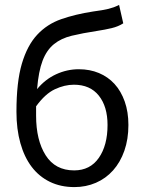

<svg xmlns="http://www.w3.org/2000/svg" viewBox="-20 -750 590 782"><path d="M465 -730Q453 -724 443.5 -720.5Q434 -717 422 -714Q410 -711 395 -708.5Q380 -706 358 -703Q287 -692 229.5 -672Q172 -652 131.5 -608.5Q91 -565 69 -490.5Q47 -416 47 -295Q47 -224 63 -167Q79 -110 109 -70.5Q139 -31 183 -9.5Q227 12 283 12Q330 12 370.5 -5.5Q411 -23 440.5 -56Q470 -89 486.5 -136Q503 -183 503 -241Q503 -294 488 -336.5Q473 -379 446.5 -408Q420 -437 383 -452.5Q346 -468 301 -468Q253 -468 208.5 -447.5Q164 -427 131 -387Q137 -460 153.5 -503Q170 -546 199.5 -570Q229 -594 272.5 -604.5Q316 -615 375 -624Q408 -629 435 -635.5Q462 -642 482 -655ZM127 -279V-317Q164 -368 203.5 -386.5Q243 -405 281 -405Q347 -405 382.5 -360.5Q418 -316 418 -241Q418 -158 382.5 -107Q347 -56 282 -56Q205 -56 166 -117.5Q127 -179 127 -279Z"/></svg>

Font: Codetta
Style: Regular
Weight: 400
Italic angle: -11°
Designer: Ulrich Proeller
Foundry: PROSA GmbH
Version: Version 2.00;September 29, 2018;FontCreator 11.5.0.2427 64-b